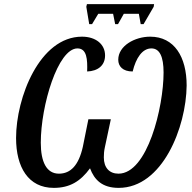

<svg xmlns="http://www.w3.org/2000/svg" viewBox="-20 -902 930 932"><path d="M413 -785H427L457 -835H529L539 -785H553L581 -835H654L663 -785H677L726 -869L728 -882H402L399 -869ZM241 10C318 10 370 -21 417 -85C438 -29 476 10 556 10C769 10 884 -285 886 -487C886 -626 826 -724 709 -724C635 -724 554 -680 554 -612C554 -580 576 -555 624 -555C640 -621 671 -667 715 -667C755 -667 774 -627 774 -550C774 -382 696 -59 555 -59C511 -59 484 -88 484 -138C484 -153 485 -169 489 -187L518 -323H409L382 -189C362 -100 323 -59 266 -59C206 -59 178 -116 178 -209C178 -390 261 -667 356 -667C402 -667 405 -613 403 -555C455 -557 490 -584 490 -633C490 -688 444 -724 378 -724C172 -724 58 -428 58 -232C58 -91 117 10 241 10Z"/></svg>

Font: Noto Serif Condensed Semi
Style: Italic
Weight: 600
Width: 3
Italic angle: -12°
Designer: Monotype Design Team
Foundry: Monotype Imaging Inc.
Version: Version 1.901